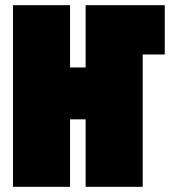

<svg xmlns="http://www.w3.org/2000/svg" viewBox="-20 -720 665 740"><path d="M30 0V-700H250V-460H310V-700H615V-510H530V0H310V-260H250V0Z"/></svg>

Font: Tektur Condensed Black
Style: Regular
Weight: 900
Width: 3
Designer: Adam Jagosz
Foundry: Adam Jagosz
Version: Version 1.005;gftools[0.9.30]